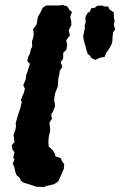

<svg xmlns="http://www.w3.org/2000/svg" viewBox="-20 -735 481 769"><path d="M127 13 120 11 96 3 75 -3 63 -12 59 -23 47 -33 42 -44 37 -67 31 -79 38 -96 33 -104 38 -125 30 -136 27 -153 38 -166 34 -195 41 -212 44 -228 43 -242 51 -271 56 -286 61 -300 67 -325 64 -336 70 -351 75 -362 80 -380 73 -393 83 -417 85 -435 90 -448 94 -461 100 -479 89 -491 93 -507 100 -521 104 -539 109 -548 108 -569 113 -584 115 -597 113 -618 127 -638 129 -652 132 -668 142 -685 151 -704 165 -713H186H215L229 -715L249 -710L259 -694L268 -687L261 -665L265 -652L266 -635L255 -614L260 -593L245 -574L249 -556L246 -536L233 -523V-500L223 -486L230 -468L219 -451L218 -438L215 -428L213 -413L212 -390L202 -365L198 -346L197 -332L200 -318V-308L192 -287L185 -276L188 -259L178 -244L180 -226L181 -210L176 -191L174 -172V-160L175 -148L183 -141L191 -133L200 -119L202 -109L223 -102L229 -88L237 -78L236 -60L224 -32L213 -8L196 3L165 10L157 14ZM330 -682 340 -689 346 -702 360 -704 369 -712 389 -713 397 -709H413L420 -695L424 -694L436 -685V-671V-664L439 -652L436 -635L441 -617L433 -606L431 -590L430 -571L428 -560L418 -541L405 -523L399 -507L381 -504L362 -495L355 -498L345 -504L340 -513L332 -518L326 -535L323 -548L318 -564L313 -587L316 -605L320 -621L319 -633L323 -644L322 -666Z"/></svg>

Font: Winky Rough SemiBold
Style: Italic
Weight: 600
Italic angle: -8.97852°
Designer: Simon Atzbach
Foundry: typofactur
Version: Version 1.206; ttfautohint (v1.8.4.7-5d5b)